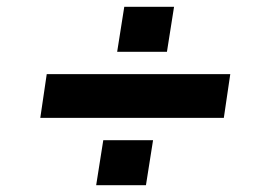

<svg xmlns="http://www.w3.org/2000/svg" viewBox="-20 -570 788 567"><path d="M99 -222 118 -351H660L641 -222ZM264 -23 285 -156H432L411 -23ZM326 -417 347 -550H494L473 -417Z"/></svg>

Font: Nunito Sans 7pt Expanded Black
Style: Italic
Weight: 900
Width: 7
Italic angle: -9°
Designer: Vernon Adams
Foundry: Vernon Adams
Version: Version 3.101;gftools[0.9.27]